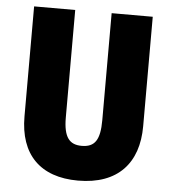

<svg xmlns="http://www.w3.org/2000/svg" viewBox="-52 -762 734 819"><g transform="rotate(5 315.0 -352.0)"><path d="M569 -714H393V-256C393 -171 371 -139 315 -139C263 -139 237 -168 237 -254V-714H61V-243C61 -80 150 10 312 10C483 10 569 -88 569 -245Z"/></g></svg>

Font: Noto Sans Armenian Condensed Black
Style: Regular
Weight: 900
Width: 3
Designer: Monotype Design Team
Foundry: Monotype Imaging Inc.
Version: Version 2.008